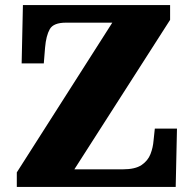

<svg xmlns="http://www.w3.org/2000/svg" viewBox="-20 -734 761 754"><path d="M46 0V-57L421 -645H239Q190 -645 175.5 -619.5Q161 -594 157 -547L152 -485H65L70 -714H648V-656L272 -69H462Q511 -69 536 -86Q561 -103 571 -129Q581 -155 583 -182L588 -229H675L670 0Z"/></svg>

Font: Noto Serif Tamil Black
Style: Regular
Weight: 900
Designer: Indian Type Foundry, Tom Grace, and the Monotype Design Team
Foundry: Monotype Imaging Inc.
Version: Version 2.004; ttfautohint (v1.8.4.7-5d5b)